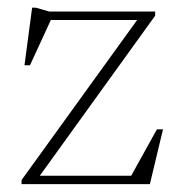

<svg xmlns="http://www.w3.org/2000/svg" viewBox="-20 -470 458 490"><path d="M35 0V-10.5L334 -424.5L350 -419H81L113.5 -427L56.5 -303.5H42.5L62 -450.5H71L106 -440.5H376V-430L76.5 -14.5L61.5 -21.5H329L311.5 -15.5L380.5 -140H396L362.5 0Z"/></svg>

Font: Newsreader 16pt 16pt ExtraLight
Style: Regular
Weight: 250
Version: Version 1.003